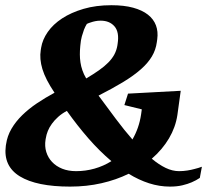

<svg xmlns="http://www.w3.org/2000/svg" viewBox="-40 -691 787 722"><path d="M627 -258.3Q620.1 -212.4 595.5 -170.7Q570.8 -128.9 530.8 -94.2Q557.6 -71.8 583 -59.6Q608.4 -47.4 633.3 -47.4Q648.9 -47.4 664.3 -49.8Q679.7 -52.2 691.9 -55.7Q706.1 -59.1 719.2 -64L711.4 -22Q697.8 -12.7 680.7 -5.4Q666 1 645.5 5.9Q625 10.7 599.1 10.7Q559.6 10.7 520.8 -1.7Q481.9 -14.2 443.8 -37.6Q397 -14.6 341.6 -2Q286.1 10.7 223.6 10.7Q97.7 10.7 34.7 -27.8Q-28.3 -66.4 -18.1 -143.1L-17.1 -148.9Q-12.7 -179.7 3.2 -206.8Q19 -233.9 43.5 -257.8Q67.9 -281.7 99.1 -302.7Q130.4 -323.7 165 -342.3Q130.9 -393.1 119.4 -431.4Q107.9 -469.7 113.3 -502.9L114.7 -511.7Q119.6 -542 139.6 -570.8Q159.7 -599.6 193.6 -621.8Q227.5 -644 274.2 -657.7Q320.8 -671.4 378.9 -671.4Q426.3 -671.4 460.4 -662.1Q494.6 -652.8 516.1 -636Q537.6 -619.1 546.4 -595.7Q555.2 -572.3 551.3 -543.5L549.8 -532.7Q545.9 -503.4 531.2 -478.8Q516.6 -454.1 489.7 -430.4Q462.9 -406.7 423.6 -382.8Q384.3 -358.9 330.6 -331.5Q364.3 -285.6 395.8 -243.7Q427.2 -201.7 458 -166.5Q470.2 -187.5 478.5 -211.2Q486.8 -234.9 490.7 -261.7L493.2 -279.8L427.7 -295.9L441.4 -338.9L639.6 -349.6ZM246.1 -47.4Q281.7 -47.4 315.4 -56.9Q349.1 -66.4 378.9 -85Q334.5 -122.6 292.7 -170.4Q251 -218.3 211.4 -273.9Q192.9 -264.2 179 -251.7Q165 -239.3 155.3 -225.8Q145.5 -212.4 139.9 -198.5Q134.3 -184.6 132.3 -171.4L131.3 -166Q127.4 -141.1 134 -119.6Q140.6 -98.1 155.8 -82Q170.9 -65.9 193.8 -56.6Q216.8 -47.4 246.1 -47.4ZM402.3 -526.4Q409.2 -570.3 390.6 -591.8Q372.1 -613.3 338.4 -613.3Q327.1 -613.3 317.9 -611.3Q308.6 -609.4 301.8 -606.9Q293.5 -604.5 286.6 -601.1Q280.8 -591.8 275.9 -579.6Q272 -569.3 267.8 -554.4Q263.7 -539.6 262.2 -521L261.7 -515.6Q260.3 -501 260.3 -486.3Q260.3 -471.7 262.5 -456.8Q264.6 -441.9 269.8 -426.8Q274.9 -411.6 284.2 -396Q311.5 -412.1 332.3 -426.8Q353 -441.4 367.4 -456.1Q381.8 -470.7 390.1 -486.3Q398.4 -502 401.4 -520Z"/></svg>

Font: Noticia Text
Style: Bold Italic
Weight: 700
Italic angle: -8°
Designer: JM Sole
Foundry: JM Sole
Version: Version 1.003